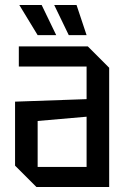

<svg xmlns="http://www.w3.org/2000/svg" viewBox="-20 -745 505 765"><path d="M40 -85V-340L325 -350V-480H55V-560H330L415 -475V0H125ZM130 -263V-80H325V-280ZM285 -725 325 -605H254L196 -725ZM146 -725 204 -605H130L57 -725Z"/></svg>

Font: Tektur SemiCondensed
Style: Regular
Weight: 400
Width: 4
Designer: Adam Jagosz
Foundry: Adam Jagosz
Version: Version 1.005;gftools[0.9.30]